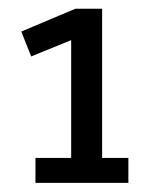

<svg xmlns="http://www.w3.org/2000/svg" viewBox="-20 -679 355 436"><path d="M50.8 -550.8 141.6 -587.9V-320.3H60.5V-263.7H271.5V-320.3H211.9V-659.2H151.4L28.3 -607.4Z"/></svg>

Font: Yaldevi Colombo Medium
Style: Regular
Weight: 500
Designer: Sol Matas, Denzil Rajitha, Kosala Senevirathne and Pathum Egodawatta
Foundry: Mooniak
Version: Version 1.020 ; ttfautohint (v1.6)